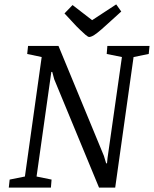

<svg xmlns="http://www.w3.org/2000/svg" viewBox="-20 -858 704 878"><path d="M20.2 0 24.2 -36.8 93.9 -50.8 170.6 -597.2 104.4 -611.2 108.3 -648H247.4L455.1 -145.3L465.4 -111.2H469.4L471.7 -135.1L537.5 -597.2L468 -611.2L470.9 -648H663.8L660.1 -611.2L590.8 -597.2L506.8 0H432.9L228 -495.4L218.9 -529.1H214.7L147.2 -50.8L215.8 -36.8L212.8 0ZM388 -688.8Q382.7 -688.8 370.5 -699.2Q358.3 -709.6 346.4 -721.4Q334.5 -733.1 329.5 -738L274.9 -796.7L311.8 -834.9L401.3 -765.8L511.4 -837.9L534.5 -805.4L467.1 -744.3Q440.9 -720.2 425.1 -708Q409.3 -695.8 400.9 -692.3Q392.4 -688.8 388 -688.8Z"/></svg>

Font: Faustina Light
Style: Italic
Weight: 300
Italic angle: -8°
Designer: Alfonso Garcia
Foundry: http://www.omnibus-type.com
Version: Version 1.200